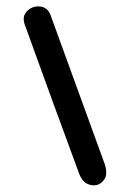

<svg xmlns="http://www.w3.org/2000/svg" viewBox="-20 -589 401 593"><path d="M53.2 -529.3Q53.2 -546.4 66.9 -557.9Q80.6 -569.3 98.1 -569.3Q125.5 -569.3 135.7 -543.5Q167.5 -455.6 220 -311.8Q272.5 -168 304.2 -80.1Q308.1 -68.4 308.1 -54Q308.1 -39.6 296.6 -28.1Q285.2 -16.6 270.5 -16.6Q238.8 -16.6 225.1 -50.8Q147.5 -260.7 55.7 -515.1Q53.2 -523.4 53.2 -529.3Z"/></svg>

Font: Shahab
Style: Regular
Weight: 400
Designer: Mohammad Saleh Souzanchi
Foundry: http://font-store.ir
Version: Version:0.0.2;RFB:1.2.5;Building:2016-11-27 11:18:45.721916